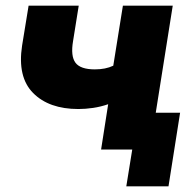

<svg xmlns="http://www.w3.org/2000/svg" viewBox="-20 -528 656 678"><path d="M337 0 362 -160Q336 -151 309 -147Q282 -143 257 -143Q153 -143 97 -199.5Q41 -256 58 -367L81 -508H258L238 -383Q229 -330 246.5 -306.5Q264 -283 315 -283Q353 -283 380 -296L414 -508H590L530 -130H616L575 130H426L447 0Z"/></svg>

Font: Mulish Black
Style: Italic
Weight: 900
Italic angle: -9°
Designer: Vernon Adams
Foundry: Vernon Adams
Version: Version 3.603; ttfautohint (v1.8.3)